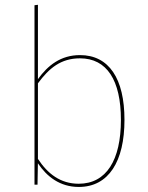

<svg xmlns="http://www.w3.org/2000/svg" viewBox="-20 -753 603 783"><path d="M306.1 -528.3C228 -528.3 175.1 -486.5 134.7 -430.2V-733.4L120.7 -731.7V0H133L134.5 -87.3C170.8 -32.9 224.4 9.4 301.3 9.4C423.4 9.4 487.6 -95.1 487.6 -264C487.6 -432.6 424.4 -528.3 306.1 -528.3ZM300.8 -3.7C226.4 -3.7 174.2 -44.6 134.7 -105V-413.2C179.8 -474.5 227.8 -515.1 306.1 -515.1C415.7 -515.1 473.1 -426 473.1 -264C473.1 -100.4 413.9 -3.7 300.9 -3.7Z"/></svg>

Font: Fira Sans Hair
Style: Regular
Weight: 100
Designer: bBox Type GmbH & Carrois Corporate GbR & Edenspiekermann AG
Foundry: bBox Type GmbH & Carrois Corporate GbR & Edenspiekermann AG
Version: Version 4.300;PS 004.300;hotconv 1.0.88;makeotf.lib2.5.64775